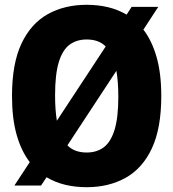

<svg xmlns="http://www.w3.org/2000/svg" viewBox="-20 -770 722 800"><path d="M151 3H40L104 -94.5Q68.5 -140.5 49.2 -208.8Q30 -277 30 -370Q30 -505 69.5 -588.5Q109 -672 179 -711Q249 -750 341 -750Q388.5 -750 430.2 -740Q472 -730 507.5 -709L528.5 -741.5H639.5L577.5 -646.5Q613 -600.5 632.5 -532Q652 -463.5 652 -370Q652 -235.5 612.8 -151.8Q573.5 -68 503.2 -29Q433 10 341 10Q293.5 10 251.2 -0.2Q209 -10.5 174 -31.5ZM209.5 -373.5Q209.5 -311.5 217 -267L420.5 -576.5Q404.5 -592 384.8 -598.8Q365 -605.5 341 -605.5Q299.5 -605.5 270 -583.8Q240.5 -562 225 -511.2Q209.5 -460.5 209.5 -373.5ZM341 -134.5Q383 -134.5 412.2 -156.2Q441.5 -178 457.2 -228.8Q473 -279.5 473 -366.5Q473 -429.5 465 -475L261 -164.5Q276.5 -148.5 296.8 -141.5Q317 -134.5 341 -134.5Z"/></svg>

Font: Encode Sans Condensed Condensed ExtraBold
Style: Regular
Weight: 800
Width: 3
Designer: Multiple Designers
Foundry: Impallari Type
Version: Version 3.000; ttfautohint (v1.8.3) -l 8 -r 50 -G 200 -x 14 